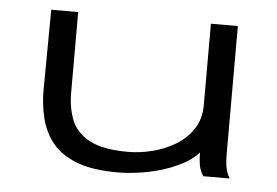

<svg xmlns="http://www.w3.org/2000/svg" viewBox="-41 -510 831 575"><g transform="rotate(5 375.0 -223.0)"><path d="M330 11Q255 11 207.5 -7.5Q160 -26 134.5 -58Q109 -90 99 -130.5Q89 -171 89 -214L91 -457H172V-214Q172 -168 187 -131.5Q202 -95 242 -74Q282 -53 357 -53Q393 -53 430.5 -62.5Q468 -72 500 -91.5Q532 -111 551.5 -141Q571 -171 571 -212V-457H652V-71Q652 -53 654.5 -35.5Q657 -18 667 0H588Q577 -17 574.5 -35Q572 -53 572 -70Q550 -45 510 -26.5Q470 -8 422.5 1.5Q375 11 330 11Z"/></g></svg>

Font: Inconsolata ExtraExpanded Thin
Style: Regular
Weight: 100
Width: 8
Monospace: yes
Designer: Raph Levien, Cyreal, Brenton Simpson
Foundry: Raph Levien, Cyreal, Google
Version: Version 3.100; ttfautohint (v1.8.4.7-5d5b)